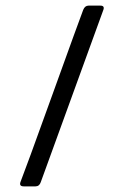

<svg xmlns="http://www.w3.org/2000/svg" viewBox="-20 -663 440 683"><path d="M106 0H65Q47 0 53 -16Q69 -56 166.5 -326.5Q264 -597 276 -628Q282 -643 295 -643H337Q354 -643 347 -626L125 -15Q120 0 106 0Z"/></svg>

Font: Rajdhani Medium
Style: Regular
Weight: 500
Designer: Satya Rajpurohit, Jyotish Sonowal
Foundry: Indian Type Foundry
Version: Version 1.201 February 1, 2022